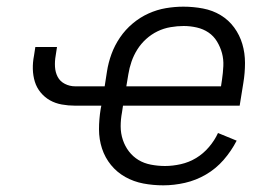

<svg xmlns="http://www.w3.org/2000/svg" viewBox="-20 -548 840 576"><path d="M470 8Q439 8 410 2.5Q381 -3 356 -17Q331 -31 313 -53Q295 -75 286 -102.5Q277 -130 277 -160Q277 -190 282 -221L284 -231H205Q185 -231 165.5 -234.5Q146 -238 130 -247Q114 -256 102 -270.5Q90 -285 84.5 -303Q79 -321 78.5 -341Q78 -361 82 -381L86 -407H151L147 -381Q144 -364 145 -347.5Q146 -331 153 -317.5Q160 -304 174.5 -296.5Q189 -289 206 -289H294L301 -334Q305 -360 314.5 -386Q324 -412 340 -435.5Q356 -459 378 -477.5Q400 -496 425.5 -507.5Q451 -519 477.5 -523.5Q504 -528 530 -528Q560 -528 589 -522.5Q618 -517 642 -502.5Q666 -488 682.5 -465.5Q699 -443 707 -416Q715 -389 715 -359Q715 -329 710 -299L699 -231H349L346 -211Q342 -190 342 -169Q342 -148 348.5 -128.5Q355 -109 367 -93.5Q379 -78 395.5 -68Q412 -58 433 -54Q454 -50 475 -50Q498 -50 522.5 -55.5Q547 -61 568.5 -74Q590 -87 607 -107Q624 -127 634 -149L690 -126Q674 -95 651 -68.5Q628 -42 598 -24.5Q568 -7 535 0.5Q502 8 470 8ZM359 -289H643L646 -309Q649 -329 650 -349.5Q651 -370 646 -388.5Q641 -407 631 -423.5Q621 -440 605.5 -450.5Q590 -461 570.5 -465.5Q551 -470 531 -470Q512 -470 491.5 -466.5Q471 -463 452.5 -454Q434 -445 418.5 -431Q403 -417 392 -399.5Q381 -382 374.5 -363Q368 -344 365 -325Z"/></svg>

Font: Iosevka Aile Light
Style: Italic
Weight: 300
Italic angle: -9°
Designer: Belleve Invis
Foundry: Belleve Invis
Version: Version 31.1.0; ttfautohint (v1.8.4)